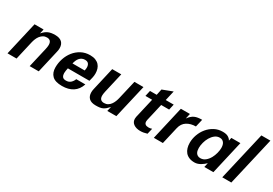

<svg xmlns="http://www.w3.org/2000/svg" viewBox="29 -1596 3525 2483"><g transform="rotate(30 1791.0 -354.0)"><path d="M188 -500H323L308 -433Q329 -457 348.5 -472.5Q368 -488 389 -497Q410 -506 434.5 -510Q459 -514 489 -514Q557 -514 590.5 -482.5Q624 -451 624 -394Q624 -367 617 -339L539 0H404L473 -299Q481 -336 481 -359Q481 -433 414 -433Q383 -433 359 -419Q335 -405 317.5 -382.5Q300 -360 289 -332.5Q278 -305 272 -279L208 0H73Z M700 -154Q700 -221 721.5 -285.5Q743 -350 783.5 -401Q824 -452 882 -483Q940 -514 1013 -514Q1060 -514 1093.5 -500.5Q1127 -487 1148 -464Q1169 -441 1179 -409.5Q1189 -378 1189 -342Q1189 -310 1182.5 -281Q1176 -252 1168 -222H846Q842 -204 838.5 -183Q835 -162 835 -144Q835 -115 849 -93.5Q863 -72 903 -72Q944 -72 970.5 -95.5Q997 -119 1010 -155H1146Q1118 -70 1053.5 -28Q989 14 892 14Q790 14 745 -30.5Q700 -75 700 -154ZM1048 -307Q1054 -333 1054 -353Q1054 -386 1038 -407.5Q1022 -429 984 -429Q959 -429 939.5 -419.5Q920 -410 905.5 -393.5Q891 -377 881.5 -354.5Q872 -332 866 -307Z M1263 -106Q1263 -132 1270 -160L1348 -500H1483L1414 -200Q1406 -163 1406 -140Q1406 -67 1474 -67Q1506 -67 1529.5 -81Q1553 -95 1569.5 -117.5Q1586 -140 1597 -167.5Q1608 -195 1614 -222L1679 -501H1814L1698 0H1563L1579 -68Q1557 -44 1538.5 -28Q1520 -12 1500 -2.5Q1480 7 1456 10.5Q1432 14 1397 14Q1329 14 1296 -17.5Q1263 -49 1263 -106Z M2069 -159Q2066 -146 2066 -135Q2066 -81 2131 -81Q2157 -81 2181 -90L2161 -5Q2108 12 2060 12Q1999 12 1960.5 -15.5Q1922 -43 1922 -92Q1922 -106 1925 -121L1993 -415H1893L1912 -500H2012L2031 -590L2181 -647L2147 -500H2266L2247 -415H2128Z M2373 -500H2508L2491 -423Q2511 -450 2531 -468Q2551 -486 2573.5 -496Q2596 -506 2623 -510Q2650 -514 2683 -514L2656 -399Q2580 -399 2524.5 -364.5Q2469 -330 2452 -256L2393 0H2258Z M2692 -177Q2692 -238 2713.5 -298Q2735 -358 2774.5 -406Q2814 -454 2869.5 -484Q2925 -514 2993 -514Q3046 -514 3075 -496.5Q3104 -479 3117 -454L3127 -500H3262L3147 0H3012L3027 -65Q3014 -52 2996.5 -38Q2979 -24 2959.5 -12.5Q2940 -1 2917.5 6.5Q2895 14 2871 14Q2824 14 2790 -0.5Q2756 -15 2734.5 -40.5Q2713 -66 2702.5 -101Q2692 -136 2692 -177ZM2827 -178Q2827 -159 2830.5 -140Q2834 -121 2843.5 -106Q2853 -91 2869 -81.5Q2885 -72 2909 -72Q2951 -72 2983 -98Q3015 -124 3036.5 -162.5Q3058 -201 3069 -244.5Q3080 -288 3080 -322Q3080 -342 3076 -361Q3072 -380 3062 -395Q3052 -410 3036.5 -419Q3021 -428 2997 -428Q2957 -428 2925.5 -403Q2894 -378 2872 -340.5Q2850 -303 2838.5 -259.5Q2827 -216 2827 -178Z M3280 0 3447 -722H3582L3415 0Z"/></g></svg>

Font: Perun
Style: Bold Italic
Weight: 700
Italic angle: -12°
Foundry: Copyright (c) Stefan Peev, Context Ltd, 2016
Version: Version 1.027